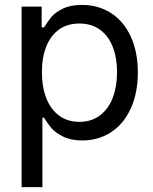

<svg xmlns="http://www.w3.org/2000/svg" viewBox="-20 -557 619 776"><path d="M67.4 -530.3H148.4V-446.3H158.2Q173.8 -471.7 188.5 -489.3Q203.1 -506.8 233.9 -522Q264.6 -537.1 311.5 -537.1Q377.9 -537.1 429.2 -503.9Q480.5 -470.7 508.8 -408.7Q537.1 -346.7 537.1 -263.7Q537.1 -181.6 508.8 -119.1Q480.5 -56.6 429.2 -22.9Q377.9 10.7 312.5 10.7Q266.6 10.7 235.4 -4.9Q204.1 -20.5 188.5 -38.6Q172.9 -56.6 158.2 -81.1H151.4V199.2H67.4ZM300.8 -64.5Q349.6 -64.5 384.3 -90.8Q418.9 -117.2 436 -162.6Q453.1 -208 453.1 -265.6Q453.1 -322.3 436 -366.7Q418.9 -411.1 384.8 -436.5Q350.6 -461.9 300.8 -461.9Q252 -461.9 218.3 -437.5Q184.6 -413.1 167 -369.1Q149.4 -325.2 149.4 -265.6Q149.4 -206.1 167 -160.6Q184.6 -115.2 218.8 -89.8Q252.9 -64.5 300.8 -64.5Z"/></svg>

Font: WEMIX Pretendard Variable
Style: Regular
Weight: 400
Designer: Base glyphs from Inter by Rasmus Andersson; Hangeul glyphs from Noto Sans CJK(Source Han Sans) by Jang Soo-young and Kan
Foundry: Kil Hyung-jin
Version: Version 1.000;Glyphs 3.2 (3208)